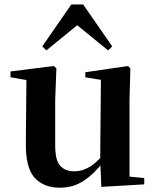

<svg xmlns="http://www.w3.org/2000/svg" viewBox="-20 -850 718 886"><path d="M255.7 16.2Q182.1 16.2 140.2 -29.3Q98.3 -74.7 99.3 -187.9L102 -497.7L132 -475.4L28.4 -493.5V-520.2L228 -545.4L240.2 -534.8L234.7 -388.7V-177.8Q234.7 -111 257.7 -85.3Q280.7 -59.5 321.8 -59.5Q364.7 -59.5 402.5 -85.8Q440.3 -112.1 469.6 -153.8L503.2 -103H456Q418.4 -51 368.8 -17.4Q319.2 16.2 255.7 16.2ZM447.6 12.4 442.4 -109.4V-111.9L445.6 -481.6L373.7 -493.2V-516.6L570.9 -545.4L581.6 -534.8L577.6 -388.7V-35L645.6 -28.5V0.7ZM478.9 -617.5 297 -765.6H375.6L194 -617.5L175.1 -635.9L309.2 -829.5H363.7L497.8 -635.9Z"/></svg>

Font: Noto Serif JP
Style: Regular
Weight: 200
Designer: Ryoko NISHIZUKA 西塚涼子 (kana & ideographs); Frank Grießhammer (Latin, Greek & Cyrillic); Wenlong ZHANG 张文龙 (bopomofo); San
Foundry: Adobe
Version: Version 2.001;hotconv 1.1.0;makeotfexe 2.6.0